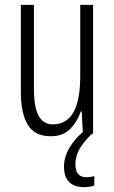

<svg xmlns="http://www.w3.org/2000/svg" viewBox="-20 -552 472 792"><path d="M364 -532V0H322L317 -92H313Q299 -50 269.5 -20Q240 10 189 10Q123 10 94.5 -37.5Q66 -85 66 -173V-532H120V-185Q120 -109 139.5 -74Q159 -39 198 -39Q254 -39 282.5 -88Q311 -137 311 -240V-532ZM291 126Q291 179 336 179Q346 179 355 177.5Q364 176 369 174V213Q352 220 328 220Q244 220 244 135Q244 96 266 58.5Q288 21 326 -11L359 0Q323 35 307 64.5Q291 94 291 126Z"/></svg>

Font: Noto Sans Thai ExtCond Light
Style: Regular
Weight: 300
Width: 2
Designer: Monotype Design Team
Foundry: Monotype Imaging Inc.
Version: Version 2.002; ttfautohint (v1.8.4.7-5d5b)